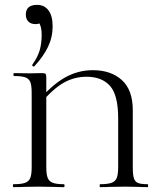

<svg xmlns="http://www.w3.org/2000/svg" viewBox="-20 -768 637 788"><path d="M242 -12Q245 -12 245 -6Q245 0 242 0Q215 0 199 -1L138 -2L79 -1Q63 0 35 0Q33 0 33 -6Q33 -12 35 -12Q67 -12 82.5 -17.5Q98 -23 104 -37Q110 -51 110 -81V-387Q110 -417 104.5 -431Q99 -445 84 -450.5Q69 -456 38 -456Q35 -456 35 -462Q35 -468 38 -468L103 -467L152 -468Q164 -468 167 -464.5Q170 -461 170 -449V-83Q170 -53 175.5 -38.5Q181 -24 196 -18Q211 -12 242 -12ZM361 -480Q435 -480 480 -439.5Q525 -399 525 -315V-81Q525 -51 529.5 -36.5Q534 -22 546.5 -17Q559 -12 586 -12Q588 -12 588 -6Q588 0 586 0Q561 0 547 -1L494 -2L431 -1Q416 0 391 0Q389 0 389 -6Q389 -12 391 -12Q423 -12 438.5 -18Q454 -24 459.5 -38.5Q465 -53 465 -83V-282Q465 -378 431.5 -415.5Q398 -453 335 -453Q285 -453 241.5 -428.5Q198 -404 146 -343L136 -352Q192 -419 246 -449.5Q300 -480 361 -480ZM196 -660Q196 -615 177 -575.5Q158 -536 121 -496Q120 -495 118 -495Q115 -495 113 -498Q111 -501 113 -503Q135 -534 143 -562Q151 -590 151 -625Q151 -652 143.5 -668.5Q136 -685 123 -697L161 -704Q162 -687 152 -678Q142 -669 126 -669Q107 -669 96.5 -679.5Q86 -690 86 -708Q86 -748 132 -748Q162 -748 179 -725.5Q196 -703 196 -660Z"/></svg>

Font: Cormorant Unicase
Style: Regular
Weight: 400
Designer: Christian Thalmann (Catharsis Fonts)
Foundry: Catharsis Fonts
Version: Version 4.000